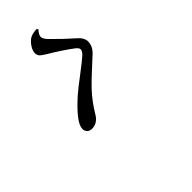

<svg xmlns="http://www.w3.org/2000/svg" viewBox="12 -1069 1476 1476"><g transform="rotate(45 750.0 -331.5)"><path d="M854.5 -78.1Q789.1 -78.1 650.4 -232.4Q611.3 -276.4 542 -369.1Q480.5 -450.2 455.1 -477.5Q430.7 -502 414.1 -502Q397.5 -502 377.9 -476.6Q323.2 -404.3 254.9 -291Q253.9 -289.1 252 -286.1Q234.4 -257.8 224.6 -247.1Q208 -231.4 186.5 -231.4Q160.2 -231.4 129.9 -250.5Q99.6 -269.5 81.1 -296.9Q65.4 -322.3 63.5 -373L74.2 -380.9Q106.4 -351.6 128.9 -351.6Q148.4 -351.6 178.7 -378.9Q261.7 -460 338.9 -547.9Q373 -585 411.1 -585Q464.8 -585 508.8 -535.2Q530.3 -512.7 569.3 -469.7Q646.5 -384.8 690.4 -343.8Q762.7 -277.3 848.6 -226.6Q907.2 -191.4 907.2 -131.8Q907.2 -107.4 893.1 -92.8Q878.9 -78.1 854.5 -78.1Z"/></g></svg>

Font: Bpmf GenRyu Min B
Style: B
Weight: 700
Foundry: But Ko
Version: Version 1.320